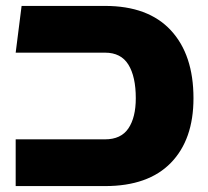

<svg xmlns="http://www.w3.org/2000/svg" viewBox="-20 -629 703 649"><path d="M33 0V-158H335Q389 -158 414 -195Q439 -232 439 -297Q439 -370 414 -410.5Q389 -451 335 -451H33L53 -609H335Q481 -609 557.5 -526.5Q634 -444 634 -297Q634 -157 557.5 -78.5Q481 0 335 0Z"/></svg>

Font: Noto Sans Hebrew SemiCondensed Black
Style: Regular
Weight: 900
Width: 4
Designer: Ben Nathan
Foundry: Google LLC
Version: Version 3.001; ttfautohint (v1.8.4.7-5d5b)